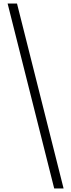

<svg xmlns="http://www.w3.org/2000/svg" viewBox="-20 -871 401 1084"><path d="M286 193H339L76 -851H23Z"/></svg>

Font: Noto Sans Tamil UI ExtraCondensed Light
Style: Regular
Weight: 300
Width: 2
Designer: Jelle Bosma - Monotype Design Team
Foundry: Monotype Imaging Inc.
Version: Version 2.004